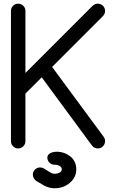

<svg xmlns="http://www.w3.org/2000/svg" viewBox="-20 -801 626 1036"><path d="M39.1 -742.2Q39.1 -758.3 50.5 -769.8Q62 -781.2 78.1 -781.2Q94.2 -781.2 105.7 -769.8Q117.2 -758.3 117.2 -742.2V-407.2L479 -769Q491.7 -781.2 507.8 -781.2Q523.9 -781.2 535.4 -769.8Q546.9 -758.3 546.9 -742.2Q546.9 -726.1 535.6 -714.4L261.2 -439.9L539.6 -62.5Q546.9 -52.2 546.9 -40.5Q546.9 -20 531.2 -7.8Q520.5 0 508.8 0Q487.3 0 475.6 -16.6L205.1 -383.8L117.2 -295.9V-39.1Q117.2 -22.9 105.7 -11.5Q94.2 0 78.1 0Q62 0 50.5 -11.5Q39.1 -22.9 39.1 -39.1ZM357.9 41.5Q391.6 68.8 391.6 112.3Q391.6 155.8 357.2 185.3Q322.8 214.8 274.4 214.8Q245.6 214.8 218.8 200.7L174.3 174.3Q157.2 160.2 157.2 141.6Q157.2 125.5 168.7 114Q180.2 102.5 196.3 102.5Q208 102.5 217.3 108.4L255.4 131.8Q264.6 136.7 274.4 136.7Q290.5 136.7 302 130.1Q313.5 123.5 313.5 112.3Q313.5 101.1 302 94.5Q290.5 87.9 274.4 87.9Q258.3 87.9 246.8 76.4Q235.4 64.9 235.4 48.8Q235.4 39.1 244.6 29.8Q258.8 17.6 291.5 17.6Q327.6 19.5 357.9 41.5Z"/></svg>

Font: Comfortaa
Style: Regular
Weight: 400
Designer: Johan Aakerlund - aajohan
Foundry: Johan Aakerlund
Version: Version 2.004 2013